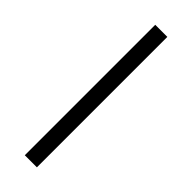

<svg xmlns="http://www.w3.org/2000/svg" viewBox="-319 -892 1022 1022"><g transform="rotate(45 192.0 -381.0)"><path d="M238 -872H147V110H238Z"/></g></svg>

Font: Glow Sans SC Condensed Medium
Style: Regular
Weight: 600
Width: 3
Designer: Ryoko NISHIZUKA (kana, bopomofo & ideographs); Paul D. Hunt (Latin, Greek & Cyrillic); Sandoll Communications, Soo-young
Version: Version 0.93